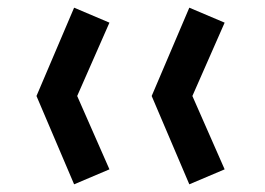

<svg xmlns="http://www.w3.org/2000/svg" viewBox="-20 -450 690 500"><path d="M473 30 375 -200 473 -430 565 -391 481 -200 565 -9ZM173 -430 265 -391 181 -200 265 -9 173 30 75 -200Z"/></svg>

Font: Monoikos Medium
Style: Regular
Weight: 500
Designer: Brian Krent
Version: Version 0.088